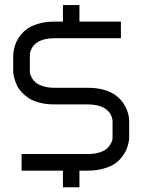

<svg xmlns="http://www.w3.org/2000/svg" viewBox="-20 -687 606 773"><path d="M466.8 -533.2H200.2Q125 -533.2 105 -486.8Q100.1 -475.6 100.1 -466.8V-399.9Q100.1 -397 100.6 -392.6Q101.1 -388.2 106.7 -376.7Q112.3 -365.2 121.6 -356.4Q130.9 -347.7 151.6 -340.6Q172.4 -333.5 200.2 -333.5H333.5Q445.3 -333.5 484.9 -257.3Q500 -227.5 500 -200.2V-133.3Q500 -130.4 499.8 -125.7Q499.5 -121.1 496.1 -107.2Q492.7 -93.3 487.1 -80.6Q481.4 -67.9 469 -52.5Q456.5 -37.1 439.5 -26.1Q422.4 -15.1 395 -7.6Q367.7 0 333.5 0H299.8V66.9H233.4V0H66.9V-66.9H166.5H333.5Q361.3 -66.9 382.1 -73.7Q402.8 -80.6 412.1 -90.3Q421.4 -100.1 426.8 -109.9Q432.1 -119.6 432.6 -126.5L433.1 -133.3V-200.2Q433.1 -201.7 432.9 -204.1Q432.6 -206.5 430.7 -213.4Q428.7 -220.2 425.3 -226.6Q421.9 -232.9 414.6 -240.5Q407.2 -248 397.2 -253.7Q387.2 -259.3 370.6 -262.9Q354 -266.6 333.5 -266.6H200.2Q166 -266.6 138.4 -273.9Q110.8 -281.2 94 -293Q77.1 -304.7 64.7 -318.8Q52.2 -333 46.4 -347.4Q40.5 -361.8 37.4 -373.5Q34.2 -385.3 33.7 -392.6L33.2 -399.9V-466.8Q33.2 -469.7 33.7 -474.4Q34.2 -479 37.4 -492.9Q40.5 -506.8 46.4 -519.5Q52.2 -532.2 64.7 -547.6Q77.1 -563 94 -574Q110.8 -585 138.4 -592.5Q166 -600.1 200.2 -600.1H233.4V-666.5H299.8V-600.1H466.8Z"/></svg>

Font: Malkor
Style: Regular
Weight: 400
Version: Version 1.3